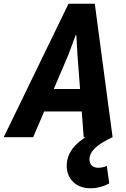

<svg xmlns="http://www.w3.org/2000/svg" viewBox="-58 -736 678 1030"><path d="M-38 0 309.5 -716H450.5L546 0H391L357.5 -442.5L351.5 -547.5H348L309 -442.5L120 0ZM88.5 -138 147.5 -258.5H443.5L463 -138ZM428 274Q370.5 274 335.2 240.5Q300 207 300 152.5Q300 86.5 355.8 34.5Q411.5 -17.5 524 -56L545.5 0Q480.5 30.5 451.2 59Q422 87.5 422 119.5Q422 139.5 434.5 151.8Q447 164 468.5 164Q493.5 164 515 154L528 247.5Q505 260.5 479.8 267.2Q454.5 274 428 274Z"/></svg>

Font: Google Sans Code
Style: Italic
Weight: 400
Italic angle: -10°
Monospace: yes
Designer: Google Sans Code Authors
Foundry: Google LLC
Version: Version 6.000